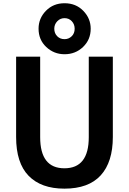

<svg xmlns="http://www.w3.org/2000/svg" viewBox="-20 -1131 783 1169"><path d="M214.8 -956.1Q214.8 -1019.5 259.8 -1065.4Q304.7 -1111.3 373 -1111.3Q442.4 -1111.3 487.3 -1064.9Q532.2 -1018.6 532.2 -956.1Q532.2 -889.6 485.8 -845.2Q439.5 -800.8 373 -800.8Q308.6 -800.8 261.7 -844.7Q214.8 -888.7 214.8 -956.1ZM310.5 -956.1Q310.5 -928.7 328.1 -910.6Q345.7 -892.6 373 -892.6Q398.4 -892.6 416.5 -910.2Q434.6 -927.7 434.6 -956.1Q434.6 -983.4 417 -1002Q399.4 -1020.5 373 -1020.5Q346.7 -1020.5 328.6 -1001.5Q310.5 -982.4 310.5 -956.1ZM78.1 -296.9V-786.1H224.6V-295.9Q224.6 -106.4 372.1 -106.4Q520.5 -106.4 520.5 -295.9V-786.1H667V-296.9Q667 -144.5 593.3 -63.5Q519.5 17.6 372.1 17.6Q230.5 17.6 154.3 -60.5Q78.1 -138.7 78.1 -296.9Z"/></svg>

Font: Gothic A1 ExtraBold
Style: Regular
Weight: 800
Designer: HanYang I&C Co.,Ltd.
Foundry: HanYang I&C Co.,Ltd.
Version: Version 2.50